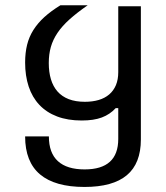

<svg xmlns="http://www.w3.org/2000/svg" viewBox="-20 -516 642 742"><path d="M306.6 206.5Q192.4 206.5 134.8 158Q77.1 109.4 77.1 11.2H168.9Q168.9 75.2 203.9 106.9Q238.8 138.7 307.1 138.7Q437 138.7 437 21V-98.1H427.2Q404.8 -73.7 373.5 -62Q342.3 -50.3 295.9 -50.3Q241.7 -50.3 200.7 -65.9Q159.7 -81.5 132.1 -110.8Q104.5 -140.1 90.8 -181.6Q77.1 -223.1 77.1 -274.4Q77.1 -312 84.7 -342.8Q92.3 -373.5 108.9 -399.9Q125.5 -426.3 151.1 -449.7Q176.8 -473.1 213.4 -495.6H318.8Q277.3 -466.8 248.8 -441.2Q220.2 -415.5 202.4 -389.2Q184.6 -362.8 176.5 -334.5Q168.5 -306.2 168.5 -272.5Q168.5 -237.3 176.8 -209.7Q185.1 -182.1 202.1 -162.6Q219.2 -143.1 245.6 -132.8Q272 -122.6 308.1 -122.6Q337.4 -122.6 361.3 -129.6Q385.3 -136.7 402.1 -151.1Q418.9 -165.5 428 -187Q437 -208.5 437 -237.3V-491.7H524.4V22.9Q524.4 115.7 470.2 161.1Q416 206.5 306.6 206.5Z"/></svg>

Font: Hack
Style: Regular
Weight: 400
Monospace: yes
Designer: Christopher Simpkins
Foundry: Christopher Simpkins
Version: Version 2.019; ttfautohint (v1.4.1) -l 4 -r 80 -G 350 -x 0 -